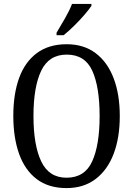

<svg xmlns="http://www.w3.org/2000/svg" viewBox="-20 -951 681 981"><path d="M320 10Q228 10 167.5 -36Q107 -82 77.5 -165Q48 -248 48 -359Q48 -470 77.5 -552Q107 -634 168 -679.5Q229 -725 321 -725Q408 -725 468.5 -679.5Q529 -634 560.5 -551.5Q592 -469 592 -358Q592 -247 560.5 -164.5Q529 -82 468 -36Q407 10 320 10ZM320 -43Q413 -43 451 -126.5Q489 -210 489 -358Q489 -507 451.5 -589.5Q414 -672 321 -672Q230 -672 190.5 -589.5Q151 -507 151 -358Q151 -210 190.5 -126.5Q230 -43 320 -43ZM269 -784Q290 -819 312.5 -858Q335 -897 348 -931H447V-921Q436 -904 412 -876Q388 -848 359 -819.5Q330 -791 305 -771H269Z"/></svg>

Font: Noto Serif Georgian Condensed
Style: Regular
Weight: 400
Width: 3
Designer: Monotype Design Team, Akaki Razmadze
Foundry: Google LLC
Version: Version 2.003; ttfautohint (v1.8.4.7-5d5b)